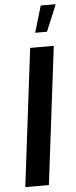

<svg xmlns="http://www.w3.org/2000/svg" viewBox="-61 -940 383 972"><g transform="rotate(-5 130.5 -454.5)"><path d="M147 0H27L113 -700H233ZM145 -774 185 -909H261L205 -774Z"/></g></svg>

Font: Kulim Park
Style: Bold Italic
Weight: 700
Italic angle: -8°
Designer: Noponies / Dale Sattler
Foundry: Noponies
Version: Version 1.000; ttfautohint (v1.8.3)